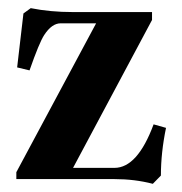

<svg xmlns="http://www.w3.org/2000/svg" viewBox="-20 -444 450 476"><path d="M358.9 11.7Q314 0 263.7 0H20.5V-17.1L218.3 -386.2H130.4Q108.4 -386.2 89.4 -356.9Q77.1 -337.9 53.2 -269.5L22.5 -276.9L38.1 -410.6L56.2 -423.8Q104.5 -414.1 160.2 -414.1H356.9V-394.5L161.1 -27.8H263.7Q320.8 -27.8 360.8 -135.7L391.6 -127Q378.9 -65.9 378.9 -8.8Z"/></svg>

Font: Elstob 18pt
Style: Bold
Weight: 700
Designer: Peter S. Baker
Version: Version 1.015